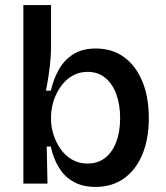

<svg xmlns="http://www.w3.org/2000/svg" viewBox="-20 -723 652 756"><path d="M356 13Q306 13 270 -7Q234 -27 212 -63Q190 -99 180 -146H164L167 0H72V-253V-703H181V-540Q181 -515 178.5 -486Q176 -457 171.5 -427Q167 -397 161 -366H180Q191 -413 212.5 -450.5Q234 -488 269.5 -510Q305 -532 357 -532Q422 -532 468.5 -498Q515 -464 540.5 -402.5Q566 -341 566 -258Q566 -177 541 -116Q516 -55 469 -21Q422 13 356 13ZM325 -79Q365 -79 393.5 -101Q422 -123 437.5 -163.5Q453 -204 453 -258Q453 -311 438 -352Q423 -393 394.5 -416.5Q366 -440 325 -440Q296 -440 272.5 -428.5Q249 -417 232 -398Q215 -379 203.5 -356Q192 -333 186.5 -309Q181 -285 181 -265V-251Q181 -224 190.5 -193.5Q200 -163 218 -137Q236 -111 263 -95Q290 -79 325 -79Z"/></svg>

Font: Bricolage Grotesque 48pt Condensed ExtraBold Medium
Style: Regular
Weight: 500
Version: Version 1.000;gftools[0.9.30]